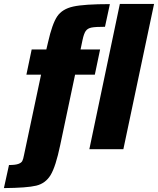

<svg xmlns="http://www.w3.org/2000/svg" viewBox="-87 -763 808 982"><path d="M36 29 123 -381H48L75 -510H150L159 -548Q180 -641 205.5 -679Q231 -717 287.5 -729.5Q344 -742 475 -742L450 -626Q401 -626 381 -622Q361 -618 351.5 -604.5Q342 -591 335 -558L325 -510H425L398 -381H297L221 -21Q198 89 172 132Q146 175 98.5 186.5Q51 198 -67 199L-41 81Q-9 81 6.5 75.5Q22 70 27 60.5Q32 51 36 29ZM370 0 526 -743H701L544 0Z"/></svg>

Font: Saira Semi Condensed ExtraBold
Style: Italic
Weight: 800
Width: 4
Italic angle: -12°
Designer: Hector Gatti with collaboration of the Omnibus-Type team
Foundry: Omnibus-Type
Version: Version 1.001; ttfautohint (v1.8)